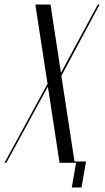

<svg xmlns="http://www.w3.org/2000/svg" viewBox="-79 -719 465 848"><path d="M144 -699H77L131 -349L-59 0H-51L131 -334H133L184 0H257L238 109H281L301 -6H250L192 -384L361 -699H353L191 -399H190Z"/></svg>

Font: Moniqa Ita Display
Style: Italic
Weight: 400
Italic angle: -10°
Designer: Rajesh Rajput
Foundry: Rajesh Rajput
Version: Version 1.000